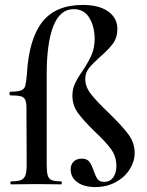

<svg xmlns="http://www.w3.org/2000/svg" viewBox="-20 -746 595 777"><path d="M266 -61Q266 -80 278 -92Q290 -104 311 -104Q332 -104 341.5 -91.5Q351 -79 359 -55Q367 -32 375 -21Q383 -10 401 -10Q425 -10 438 -28Q451 -46 451 -74Q451 -113 429 -143Q407 -173 362 -215Q317 -259 295 -289.5Q273 -320 273 -359Q273 -385 283 -407Q293 -429 314 -459Q338 -495 350.5 -523.5Q363 -552 363 -589Q363 -637 342 -673Q321 -709 278 -709Q223 -709 196 -640.5Q169 -572 169 -446V-81Q169 -51 173 -36.5Q177 -22 189.5 -17Q202 -12 228 -12Q230 -12 230 -6Q230 0 228 0L130 -1L25 0Q22 0 22 -6Q22 -12 25 -12Q52 -12 65 -17.5Q78 -23 83 -37Q88 -51 88 -81L87 -310Q87 -332 82 -342.5Q77 -353 63.5 -356.5Q50 -360 22 -360Q21 -360 19.5 -362.5Q18 -365 18 -368Q18 -370 19.5 -372.5Q21 -375 22 -375Q53 -375 66 -380.5Q79 -386 82.5 -399.5Q86 -413 89 -448Q97 -588 151 -657Q205 -726 315 -726Q381 -726 418 -699.5Q455 -673 455 -629Q455 -594 437 -569.5Q419 -545 384 -515Q354 -488 339.5 -469.5Q325 -451 325 -426Q325 -395 347.5 -366Q370 -337 417 -292Q471 -240 498 -204.5Q525 -169 525 -127Q525 -93 505 -61Q485 -29 448.5 -9Q412 11 365 11Q320 11 293 -8.5Q266 -28 266 -61Z"/></svg>

Font: Cormorant Infant SemiBold
Style: Regular
Weight: 600
Designer: Christian Thalmann (Catharsis Fonts)
Foundry: Catharsis Fonts
Version: Version 4.000